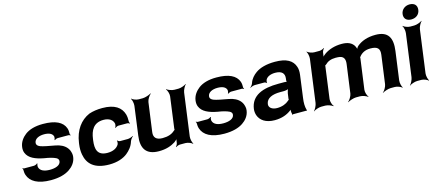

<svg xmlns="http://www.w3.org/2000/svg" viewBox="-52 -1288 4270 1865"><g transform="rotate(-15 2082.5 -356.0)"><path d="M304 -90C248 -90 208 -107 198 -143C195 -152 197 -173 203 -180L197 -182C192 -175 173 -168 163 -168H66C60 -168 54 -172 51 -175L48 -172C51 -169 55 -162 54 -157C54 -139 55 -122 61 -104C84 -34 158 10 288 10C373 10 434 -8 477 -37C513 -61 547 -99 554 -152C558 -178 551 -200 544 -219C527 -257 494 -282 448 -297C405 -309 338 -317 295 -329C264 -337 233 -349 237 -380C242 -418 285 -438 337 -438C388 -438 421 -422 428 -390C429 -382 426 -364 421 -358L425 -356C431 -361 446 -368 457 -368H565C571 -368 578 -364 582 -361L586 -364C582 -367 578 -374 579 -380C580 -400 578 -419 572 -436C548 -502 477 -538 352 -538C270 -538 212 -519 172 -489C138 -463 107 -425 100 -374C97 -351 99 -331 106 -314C129 -256 194 -229 279 -213C306 -209 327 -205 344 -200C378 -190 420 -180 415 -146C410 -106 360 -90 304 -90Z M783 -257 785 -271C796 -353 829 -424 931 -424C987 -424 1024 -398 1031 -359C1032 -349 1028 -326 1021 -320L1026 -318C1031 -324 1047 -332 1057 -332H1146C1154 -332 1165 -327 1169 -323L1172 -326C1169 -330 1164 -339 1165 -347C1166 -372 1164 -396 1158 -418C1136 -491 1074 -538 949 -538C898 -538 853 -531 815 -518C724 -479 661 -393 644 -271L642 -257C637 -220 637 -185 643 -153C660 -57 725 10 876 10C957 10 1019 -13 1059 -45C1090 -70 1122 -106 1135 -152C1140 -168 1157 -189 1167 -197L1165 -200C1154 -192 1128 -183 1111 -183H1035C1026 -183 1012 -190 1010 -196L1005 -194C1009 -188 1007 -168 1003 -159C984 -124 943 -104 888 -104C783 -104 772 -174 783 -257Z M1441 -104C1377 -104 1351 -134 1358 -186L1398 -478C1401 -502 1425 -539 1442 -552L1439 -554C1421 -542 1379 -528 1355 -528H1314C1290 -528 1255 -542 1244 -554L1242 -552C1252 -539 1260 -502 1257 -478L1218 -187C1201 -64 1245 10 1375 10C1445 10 1498 -8 1540 -35C1553 -45 1571 -60 1576 -70L1573 -72C1567 -62 1563 -43 1562 -29V-27C1561 -15 1551 5 1543 12L1546 15C1553 8 1575 0 1587 0H1642C1666 0 1701 14 1712 26L1715 24C1705 11 1696 -26 1699 -50L1757 -478C1760 -502 1780 -539 1794 -552L1792 -554C1777 -542 1738 -528 1714 -528H1673C1649 -528 1611 -542 1597 -554L1594 -552C1607 -539 1619 -502 1616 -478L1574 -167C1574 -164 1572 -150 1574 -148L1577 -152C1575 -153 1563 -145 1562 -143C1535 -118 1496 -104 1441 -104Z M2048 -90C1992 -90 1952 -107 1942 -143C1939 -152 1941 -173 1947 -180L1941 -182C1936 -175 1917 -168 1907 -168H1810C1804 -168 1798 -172 1795 -175L1792 -172C1795 -169 1799 -162 1798 -157C1798 -139 1799 -122 1805 -104C1828 -34 1902 10 2032 10C2117 10 2178 -8 2221 -37C2257 -61 2291 -99 2298 -152C2302 -178 2295 -200 2288 -219C2271 -257 2238 -282 2192 -297C2149 -309 2082 -317 2039 -329C2008 -337 1977 -349 1981 -380C1986 -418 2029 -438 2081 -438C2132 -438 2165 -422 2172 -390C2173 -382 2170 -364 2165 -358L2169 -356C2175 -361 2190 -368 2201 -368H2309C2315 -368 2322 -364 2326 -361L2330 -364C2326 -367 2322 -374 2323 -380C2324 -400 2322 -419 2316 -436C2292 -502 2221 -538 2096 -538C2014 -538 1956 -519 1916 -489C1882 -463 1851 -425 1844 -374C1841 -351 1843 -331 1850 -314C1873 -256 1938 -229 2023 -213C2050 -209 2071 -205 2088 -200C2122 -190 2164 -180 2159 -146C2154 -106 2104 -90 2048 -90Z M2859 -128 2889 -352C2893 -383 2892 -410 2884 -433C2862 -501 2801 -538 2685 -538C2599 -538 2533 -519 2490 -488C2460 -467 2431 -436 2418 -397C2414 -382 2400 -365 2390 -358L2393 -355C2402 -362 2425 -370 2440 -370H2533C2541 -370 2553 -364 2556 -359L2560 -361C2557 -366 2560 -383 2563 -390C2578 -419 2615 -434 2660 -434C2726 -434 2754 -404 2747 -353L2745 -338C2744 -331 2745 -318 2748 -314L2750 -317C2747 -321 2733 -323 2724 -323H2664C2504 -323 2388 -279 2370 -148C2367 -125 2370 -104 2376 -85C2395 -30 2448 10 2539 10C2610 10 2663 -11 2702 -40C2707 -44 2714 -50 2716 -54L2713 -55C2711 -51 2712 -43 2712 -37C2712 -26 2713 -16 2716 -7C2717 -5 2716 1 2715 3L2716 5C2717 3 2722 0 2725 0H2857C2859 0 2862 2 2863 3L2865 1C2864 0 2862 -2 2862 -4C2862 -5 2864 -7 2864 -7L2862 -10C2853 -43 2852 -80 2859 -128ZM2513 -159C2521 -218 2583 -240 2659 -240H2695C2713 -240 2742 -246 2750 -253L2746 -256C2738 -249 2730 -225 2728 -211L2721 -162C2721 -159 2719 -145 2721 -143L2723 -146C2721 -148 2711 -141 2709 -138C2684 -115 2642 -98 2592 -98C2543 -98 2508 -122 2513 -159Z M3265 -423C3281 -423 3295 -422 3307 -420C3350 -411 3359 -379 3353 -335L3314 -50C3311 -26 3288 11 3271 24L3273 26C3291 14 3333 0 3357 0H3398C3422 0 3460 14 3474 26L3477 24C3464 11 3452 -26 3455 -50L3497 -357C3496 -358 3497 -365 3496 -366L3495 -362C3496 -362 3499 -367 3499 -368C3522 -400 3558 -423 3614 -423C3688 -423 3710 -396 3702 -336L3663 -50C3660 -26 3638 11 3621 24L3622 26C3640 14 3682 0 3706 0H3748C3772 0 3807 14 3818 26L3821 24C3811 11 3802 -26 3805 -50L3844 -336C3861 -462 3826 -538 3696 -538C3614 -538 3553 -515 3509 -478C3499 -469 3489 -452 3488 -443H3492C3493 -452 3485 -472 3479 -483C3458 -518 3420 -538 3357 -538C3285 -538 3227 -518 3184 -489C3169 -479 3151 -462 3145 -452L3149 -450C3155 -461 3159 -480 3160 -495V-498C3161 -512 3171 -534 3181 -541L3178 -544C3169 -537 3146 -528 3132 -528H3079C3055 -528 3020 -542 3009 -554L3007 -552C3017 -539 3025 -502 3022 -478L2964 -50C2961 -26 2942 11 2928 24L2929 26C2944 14 2983 0 3007 0H3048C3072 0 3110 14 3124 26L3127 24C3114 11 3102 -26 3105 -50L3147 -361C3147 -364 3150 -378 3148 -379L3145 -376C3147 -375 3158 -382 3160 -384C3183 -408 3217 -423 3265 -423Z M4070 -50 4128 -478C4131 -502 4151 -539 4165 -552L4163 -554C4148 -542 4109 -528 4085 -528H4044C4020 -528 3985 -542 3974 -554L3972 -552C3982 -539 3990 -502 3987 -478L3929 -50C3926 -26 3907 11 3893 24L3894 26C3909 14 3948 0 3972 0H4013C4037 0 4072 14 4083 26L4086 24C4076 11 4067 -26 4070 -50ZM4073 -592C4120 -592 4156 -619 4162 -665C4168 -711 4140 -738 4093 -738C4047 -738 4010 -709 4004 -665C3998 -619 4027 -592 4073 -592Z"/></g></svg>

Font: Asimov
Style: EdgeWideIt
Weight: 500
Designer: Google
Version: Version 2.000980: 2014